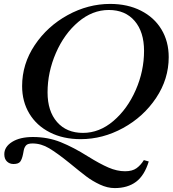

<svg xmlns="http://www.w3.org/2000/svg" viewBox="-20 -703 882 981"><path d="M93 -263Q93 -376 157.5 -472.5Q222 -569 326 -626Q430 -683 543 -683Q632 -683 700 -648.5Q768 -614 805 -552.5Q842 -491 842 -411Q842 -299 777.5 -202.5Q713 -106 609 -49Q505 8 392 8Q303 8 235 -26.5Q167 -61 130 -122.5Q93 -184 93 -263ZM716 -443Q716 -540 668 -596Q620 -652 536 -652Q452 -652 380 -591Q308 -530 265.5 -432Q223 -334 223 -231Q223 -135 271.5 -79.5Q320 -24 404 -24Q488 -24 559.5 -85Q631 -146 673.5 -243Q716 -340 716 -443ZM334 129Q272 79 231 54.5Q190 30 146 30Q121 30 112.5 40.5Q104 51 101.5 64.5Q99 78 98 83Q93 109 84 122Q75 135 49 135Q29 135 15.5 122Q2 109 2 85Q2 47 42 22Q82 -3 148 -3Q225 -3 290.5 23.5Q356 50 429 96Q490 134 534 153Q578 172 619 172Q656 172 677.5 156.5Q699 141 715 115L740 122Q718 194 675 226Q632 258 566 258Q529 258 490.5 240Q452 222 421 198.5Q390 175 334 129Z"/></svg>

Font: Ibarra Real Nova
Style: Italic
Weight: 400
Italic angle: -22°
Designer: Jose Maria Ribagorda & Octavio Pardo
Foundry: Octavio Pardo
Version: Version 1.014